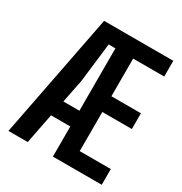

<svg xmlns="http://www.w3.org/2000/svg" viewBox="-184 -937 1019 1073"><g transform="rotate(30 326.0 -400.0)"><path d="M22.5 0 178 -800H624.5V-698.5H424V-455.5H614.5V-354H424V-101.5H624.5V0H309.5V-194.5H185L147 0ZM206 -296H309.5V-698.5H266L235.5 -443Z"/></g></svg>

Font: Big Shoulders Text Thin
Style: Bold
Weight: 700
Version: Version 2.002